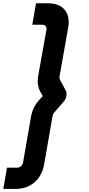

<svg xmlns="http://www.w3.org/2000/svg" viewBox="-56 -958 554 1196"><path d="M38.5 219H-35.5L-12.5 86.5H51Q63.5 86.5 74 77.8Q84.5 69 87.5 55L138.5 -238.5Q148.5 -290 185.5 -332.5L210.5 -359.5L195 -386.5Q173 -430 181 -480L233.5 -774Q235.5 -786.5 228.2 -795.2Q221 -804 208.5 -804H145L168.5 -937.5H242.5Q314.5 -937.5 347.5 -896Q381 -855 368.5 -784.5L314.5 -480Q313.5 -471 316.5 -463.5L352 -397Q361.5 -382 357.5 -359.5Q353 -338 338.5 -322L280 -255Q274.5 -248.5 272 -238.5L219 65.5Q206 137.5 158.5 178Q111 219 38.5 219Z"/></svg>

Font: Russisch Sans ExtraBold
Style: Italic
Weight: 800
Width: 4
Italic angle: -10°
Designer: Michael Sharanda (font) & Cristiano Sobral (main changes)
Foundry: Michael Sharanda
Version: Version 2.00;September 8, 2020;FontCreator 13.0.0.2681 64-bi